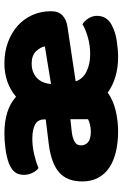

<svg xmlns="http://www.w3.org/2000/svg" viewBox="138 -679 557 873"><g transform="rotate(-90 416.5 -242.5)"><path d="M592 16Q546 16 505 4Q464 -8 432 -31Q394 -5 348 5.5Q302 16 256 16Q205 16 163 6Q121 -4 91 -24Q61 -44 44.5 -75Q28 -106 28 -147Q28 -216 69 -252Q110 -288 196 -299L310 -313V-320Q310 -349 286.5 -361.5Q263 -374 223 -374Q187 -374 152.5 -366Q118 -358 89 -346Q76 -355 67 -373.5Q58 -392 58 -412Q58 -438 70.5 -453.5Q83 -469 109 -480Q138 -491 175.5 -496Q213 -501 247 -501Q299 -501 341.5 -488Q384 -475 413 -448Q445 -475 483.5 -488Q522 -501 564 -501Q617 -501 660.5 -485Q704 -469 735.5 -441Q767 -413 784.5 -374Q802 -335 802 -289Q802 -255 783 -237Q764 -219 730 -214L483 -177Q494 -144 528 -127.5Q562 -111 606 -111Q647 -111 683.5 -121.5Q720 -132 743 -146Q759 -136 770 -118Q781 -100 781 -80Q781 -35 739 -13Q707 4 667 10Q627 16 592 16ZM564 -377Q540 -377 522.5 -369Q505 -361 494 -348.5Q483 -336 477.5 -320.5Q472 -305 471 -289L642 -317Q639 -337 620 -357Q601 -377 564 -377ZM256 -108Q270 -108 287 -112Q304 -116 311 -121V-201L256 -195Q228 -192 210 -182.5Q192 -173 192 -153Q192 -133 206.5 -120.5Q221 -108 256 -108Z"/></g></svg>

Font: Baloo Bhai
Style: Regular
Weight: 400
Designer: Supriya Tembe, Noopur Datye and Ek Type
Foundry: Ek Type
Version: Version 1.100;PS 1.000;hotconv 1.0.88;makeotf.lib2.5.647800;